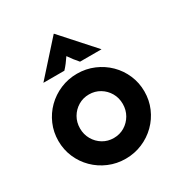

<svg xmlns="http://www.w3.org/2000/svg" viewBox="-157 -749 814 870"><g transform="rotate(-30 250.0 -313.5)"><path d="M250 13.9Q203.5 13.9 162.5 -3.5Q121.5 -20.8 90.6 -51.4Q59.7 -81.9 42.4 -122.2Q25 -162.5 25 -208.3Q25 -254.2 42.4 -294.4Q59.7 -334.7 90.6 -365.3Q121.5 -395.8 162.5 -413.2Q203.5 -430.6 250 -430.6Q296.5 -430.6 337.5 -413.2Q378.5 -395.8 409.4 -365.3Q440.3 -334.7 457.6 -294.4Q475 -254.2 475 -208.3Q475 -162.5 457.6 -122.2Q440.3 -81.9 409.4 -51.4Q378.5 -20.8 337.5 -3.5Q296.5 13.9 250 13.9ZM250 -94.4Q281.2 -94.4 306.6 -109.7Q331.9 -125 346.9 -151Q361.8 -177.1 361.8 -208.3Q361.8 -240.3 346.9 -266Q331.9 -291.7 306.6 -306.9Q281.2 -322.2 250 -322.2Q218.8 -322.2 193.4 -306.9Q168.1 -291.7 153.1 -266Q138.2 -240.3 138.2 -208.3Q138.2 -177.1 153.1 -151Q168.1 -125 193.4 -109.7Q218.8 -94.4 250 -94.4ZM97.9 -470.8 249.3 -639.6H250.7L402.1 -470.8H289.6Q278.5 -483.3 268.8 -495.8Q259 -508.3 248.6 -523.6Q238.2 -508.3 228.8 -495.8Q219.4 -483.3 207.6 -470.8Z"/></g></svg>

Font: Afacad Flux
Style: Bold
Weight: 700
Designer: Kristian Moeller
Foundry: Dicotype
Version: Version 1.100